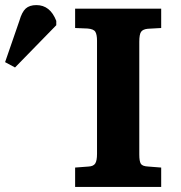

<svg xmlns="http://www.w3.org/2000/svg" viewBox="-236 -734 712 754"><path d="M59 0V-76L112 -80Q131 -81 138 -92Q145 -103 145 -130V-574Q145 -598 138.5 -609Q132 -620 108 -622L59 -624V-700H397V-624L344 -621Q325 -619 318 -609Q311 -599 311 -570V-127Q311 -101 317 -91Q323 -81 346 -80L397 -76V0ZM-177 -469 -216 -490 -160 -652Q-150 -687 -135 -700.5Q-120 -714 -93 -714Q-39 -714 -15 -652V-635Z"/></svg>

Font: Literata 7pt
Style: Bold
Weight: 700
Designer: Latin by Veronika Burian and Jose Scaglione. Greek by Irene Vlachou. Cyrillic by Vera Evstafieva.
Foundry: TypeTogether
Version: Version 3.002